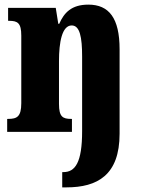

<svg xmlns="http://www.w3.org/2000/svg" viewBox="-20 -570 616 830"><path d="M249 240H267C401 240 497 187 497 8V-357C497 -492 451 -550 362 -550C289 -550 257 -515 236 -467H232L221 -536H15V-480H19C56 -480 72 -471 72 -416V-124C72 -65 53 -56 15 -56H11V0H291V-56H288C251 -56 235 -65 235 -121V-306C235 -387 248 -460 290 -460C325 -460 335 -410 335 -325V-3C335 133 305 174 254 174H249Z"/></svg>

Font: Noto Serif Devanagari ExtraCondensed Black
Style: Regular
Weight: 900
Width: 2
Designer: Universal Thirst, Indian Type Foundry and the Monotype Design Team
Foundry: Monotype Imaging Inc.
Version: Version 2.004